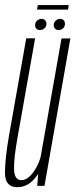

<svg xmlns="http://www.w3.org/2000/svg" viewBox="-23 -754 305 779"><path d="M128 0H157.5L262.5 -598H226.5L133.5 -70ZM119.5 -598.5H83.5L14 -206.5Q-3 -108.5 -2.8 -51.5Q-2.5 5.5 47.5 5.5Q88.5 5.5 119.2 -31.5Q150 -68.5 158 -112.5L144.5 -130Q138 -92 113.8 -57.5Q89.5 -23 63.5 -23Q35.5 -23 34 -66.8Q32.5 -110.5 49.5 -203.5ZM139 -632Q149 -632 157.2 -639Q165.5 -646 165.5 -657.5Q165.5 -666.5 159.8 -672Q154 -677.5 145.5 -677.5Q135.5 -677.5 127.5 -670.2Q119.5 -663 119.5 -652Q119.5 -643 124.8 -637.5Q130 -632 139 -632ZM214.5 -632Q225 -632 232.8 -639Q240.5 -646 240.5 -657.5Q240.5 -666.5 235.2 -672Q230 -677.5 221 -677.5Q211 -677.5 203 -670.2Q195 -663 195 -652Q195 -643 200.5 -637.5Q206 -632 214.5 -632ZM127 -715H253L256 -733.5H130.5Z"/></svg>

Font: Anybody ExtraCondensed ExtraLight
Style: Italic
Weight: 250
Width: 2
Italic angle: -10°
Version: Version 1.113;gftools[0.9.25]